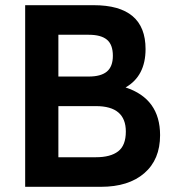

<svg xmlns="http://www.w3.org/2000/svg" viewBox="-20 -720 666 740"><path d="M464 -383Q597 -339.5 597 -199Q597 -105 536.2 -52.5Q475.5 0 369 0H77V-700H341Q541 -700 541 -531Q541 -427 464 -383ZM322 -586H205V-425H322Q369 -425 392 -444.2Q415 -463.5 415 -505Q415 -548 392.2 -567Q369.5 -586 322 -586ZM205 -114H350Q406 -114 435.5 -136.8Q465 -159.5 465 -213Q465 -311 350 -311H205Z"/></svg>

Font: Cabin
Style: Bold
Weight: 700
Designer: Pablo Impallari
Foundry: Pablo Impallari. http://www.impallari.com Igino Marini. http://www.ikern.com
Version: Version 3.001;hotconv 1.0.109;makeotfexe 2.5.65596